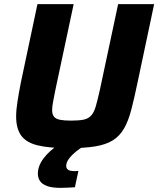

<svg xmlns="http://www.w3.org/2000/svg" viewBox="-20 -708 765 928"><path d="M311 8Q215 8 160 -6Q105 -20 81.5 -54Q58 -88 58 -145Q58 -176 64.5 -217.5Q71 -259 81 -310L161 -688H336L248 -275Q241 -240 236.5 -216Q232 -192 232 -176Q232 -155 241 -144Q250 -133 270 -129Q290 -125 324 -125Q363 -125 385.5 -130Q408 -135 421.5 -150.5Q435 -166 443.5 -196Q452 -226 463 -275L551 -688H725L645 -310Q629 -233 614.5 -177.5Q600 -122 579 -86Q558 -50 525 -29.5Q492 -9 440.5 -0.5Q389 8 311 8ZM272 200Q231 200 207 191Q183 182 173 166.5Q163 151 163 132Q163 94 190.5 57.5Q218 21 265 -10L383 0Q365 10 346 25.5Q327 41 313.5 59Q300 77 300 94Q300 105 308.5 112Q317 119 341 119Q343 119 347.5 119Q352 119 359 118L342 197Q327 198 308 199Q289 200 272 200Z"/></svg>

Font: Saira Thin
Style: Bold Italic
Weight: 700
Italic angle: -12°
Version: Version 1.101